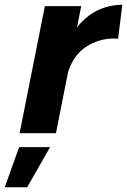

<svg xmlns="http://www.w3.org/2000/svg" viewBox="-62 -564 538 813"><path d="M175 0H21L128 -538H282L264 -448Q338 -542 456 -544L438 -400L421 -401Q357 -401 303 -366Q249 -331 226 -258ZM53 229H-42L19 59H150Z"/></svg>

Font: Argentum Sans SemiBold
Style: Italic
Weight: 600
Italic angle: -11°
Designer: Julieta Ulanovsky (font), Cristiano Sobral (main changes and remaster)
Foundry: Julieta Ulanovsky (font), Cristiano Sobral (main changes and remaster)
Version: Version 2.007;June 15, 2022;FontCreator 14.0.0.2814 64-bit; 